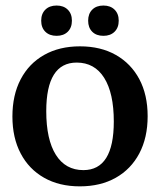

<svg xmlns="http://www.w3.org/2000/svg" viewBox="-20 -658 573 687"><path d="M182.6 -529.8Q157.2 -529.8 142.3 -544.4Q127.4 -559.1 127.4 -584Q127.4 -608.9 142.3 -623.5Q157.2 -638.2 182.6 -638.2Q207.5 -638.2 222.4 -623.5Q237.3 -608.9 237.3 -584Q237.3 -559.1 222.4 -544.4Q207.5 -529.8 182.6 -529.8ZM350.1 -529.8Q324.7 -529.8 310.1 -544.4Q295.4 -559.1 295.4 -584Q295.4 -608.9 310.1 -623.5Q324.7 -638.2 350.1 -638.2Q375 -638.2 389.9 -623.5Q404.8 -608.9 404.8 -584Q404.8 -559.1 389.9 -544.4Q375 -529.8 350.1 -529.8ZM265.6 8.8Q191.9 8.8 137.7 -22Q83.5 -52.7 54 -108.9Q24.4 -165 24.4 -241.2Q24.4 -317.9 54 -374.3Q83.5 -430.7 137.9 -461.4Q192.4 -492.2 266.1 -492.2Q340.3 -492.2 394.5 -461.4Q448.7 -430.7 478.5 -374.8Q508.3 -318.8 508.3 -242.2Q508.3 -165.5 478.5 -109.1Q448.7 -52.7 394.3 -22Q339.8 8.8 265.6 8.8ZM278.3 -49.3Q387.2 -49.3 387.2 -223.1Q387.2 -324.7 352.8 -379.4Q318.4 -434.1 254.4 -434.1Q145.5 -434.1 145.5 -260.3Q145.5 -158.7 179.9 -104Q214.4 -49.3 278.3 -49.3Z"/></svg>

Font: Markazi Text SemiBold
Style: Regular
Weight: 600
Designer: Borna Izadpanah (Arabic designer), Fiona Ross (Arabic design director) and Florian Runge (Latin designer)
Foundry: Borna Izadpanah and Florian Runge
Version: Version 1.001; ttfautohint (v1.8.3)